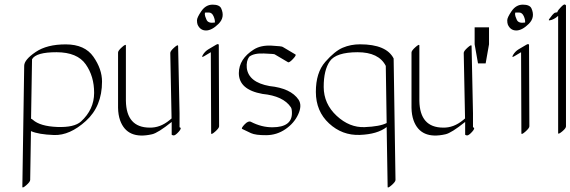

<svg xmlns="http://www.w3.org/2000/svg" viewBox="-20 -575 2555 860"><path d="M119.1 -43Q121.6 -43.5 127.4 -38.1Q160.2 -9.3 236.3 -6.3Q312.5 -3.4 342.8 -30.8Q401.4 -84.5 401.6 -158.7Q401.9 -232.9 364 -286.9Q326.2 -340.8 233.6 -341.1Q141.1 -341.3 123.5 -309.6ZM118.7 12.2 115.2 231Q115.2 239.3 97.7 254.6Q80.1 270 80.1 261.7L88.4 -280.8Q88.9 -307.6 139.6 -342Q190.4 -376.5 275.1 -376.2Q359.9 -376 398.4 -320.8Q437 -265.6 437 -209.5Q437 -98.6 364.7 -33.2Q292.5 32.2 222.2 29.8Q151.9 27.3 118.7 12.2Z M784.2 -67.4V-4.9Q796.4 -2.4 780.3 15.4Q764.2 33.2 756.6 31.5Q749 29.8 749 28.3V-28.8Q687.5 20.5 661.1 26.4Q549.8 51.8 518.1 -35.6Q509.3 -60.5 508.8 -92.3V-339.8Q508.8 -348.1 526.4 -363.8Q543.9 -379.4 543.9 -371.1V-123.5Q545.9 -3.9 649.9 -3.4Q697.3 -2 739.7 -37.1Q744.6 -41 748.5 -44.4Q745.6 -191.4 742.7 -337.9Q742.7 -346.2 760 -361.8Q777.3 -377.4 777.8 -369.1Z M970.7 -537.6Q988.8 -497.6 958.7 -468Q928.7 -438.5 902.8 -438.5Q877 -438.5 865.2 -464.4Q862.3 -471.7 862.3 -484.1Q862.3 -496.6 882.1 -525.4Q901.9 -554.2 932.4 -554.2Q962.9 -554.2 970.7 -537.6ZM942.4 -474.1Q943.8 -485.8 936.5 -502.4Q929.2 -519 915 -519Q900.9 -519 897.9 -518.6Q897.5 -515.1 897.5 -509.5Q897.5 -503.9 905 -486.6Q912.6 -469.2 942.4 -474.1ZM913.1 -354 947.8 -374.5Q959.5 -381.3 960 -373L961.4 -9.3Q961.4 -1 943.6 14.6Q925.8 30.3 925.8 22L924.3 -340.8H923.8L895 -323.7Q879.9 -314.5 888.9 -329.6Q897.9 -344.7 913.1 -354Z M1104 -29.3Q1152.3 -4.4 1201.2 -4.9Q1287.6 -5.4 1287.6 -68.4Q1287.6 -87.9 1282.7 -94.7Q1249 -145 1155.8 -154.3Q1049.8 -173.3 1049.8 -247.6Q1050.3 -311.5 1117.2 -353.5Q1148.4 -373 1195.8 -370.6Q1243.2 -368.2 1246.6 -364.7L1303.2 -331.1Q1308.6 -328.1 1292 -310.5Q1275.4 -293 1270 -296.4L1212.9 -330.1Q1212.4 -330.1 1210 -331.8Q1207.5 -333.5 1162.4 -335.4Q1117.2 -337.4 1096.2 -320.8Q1082.5 -302.2 1085.4 -270.5Q1093.3 -206.5 1187.5 -189.5Q1282.7 -179.7 1317.4 -128.4Q1334 -103 1315.9 -63.2Q1297.9 -23.4 1258.8 3.4Q1219.7 30.3 1172.4 30.5Q1125 30.8 1104.5 21.5Q1084 12.2 1064.5 2.4Q1059.6 -1 1075.9 -18.1Q1092.3 -35.2 1104 -29.3Z M1711.9 -23.9 1708 -279.8Q1676.8 -341.3 1581.1 -341.1Q1485.4 -340.8 1457.5 -301Q1429.7 -261.2 1429.9 -185.5Q1430.2 -109.9 1487.8 -56.4Q1545.4 -2.9 1613.3 -5.6Q1681.2 -8.3 1711.9 -23.9ZM1711.9 -5.9Q1670.4 26.4 1591.6 29.3Q1512.7 32.2 1453.9 -22.2Q1395 -76.7 1394.8 -163.1Q1394.5 -249.5 1437 -297.9Q1479.5 -346.2 1515.1 -361.3Q1550.8 -376.5 1592.3 -376.5Q1710.9 -376.5 1743.2 -313Q1743.2 -312.5 1743.2 -311.5L1751.5 231Q1751.5 239.3 1733.9 254.6Q1716.3 270 1716.3 262.2Z M2098.6 -67.4V-4.9Q2110.8 -2.4 2094.7 15.4Q2078.6 33.2 2071 31.5Q2063.5 29.8 2063.5 28.3V-28.8Q2002 20.5 1975.6 26.4Q1864.3 51.8 1832.5 -35.6Q1823.7 -60.5 1823.2 -92.3V-339.8Q1823.2 -348.1 1840.8 -363.8Q1858.4 -379.4 1858.4 -371.1V-123.5Q1860.4 -3.9 1964.4 -3.4Q2011.7 -2 2054.2 -37.1Q2059.1 -41 2063 -44.4Q2060.1 -191.4 2057.1 -337.9Q2057.1 -346.2 2074.5 -361.8Q2091.8 -377.4 2092.3 -369.1Z M2121.1 -291 2106 -376.5V-452.6H2170.4V-376.5L2155.3 -291Z M2360.4 -537.6Q2378.4 -497.6 2348.4 -468Q2318.4 -438.5 2292.5 -438.5Q2266.6 -438.5 2254.9 -464.4Q2252 -471.7 2252 -484.1Q2252 -496.6 2271.7 -525.4Q2291.5 -554.2 2322 -554.2Q2352.5 -554.2 2360.4 -537.6ZM2332 -474.1Q2333.5 -485.8 2326.2 -502.4Q2318.8 -519 2304.7 -519Q2290.5 -519 2287.6 -518.6Q2287.1 -515.1 2287.1 -509.5Q2287.1 -503.9 2294.7 -486.6Q2302.2 -469.2 2332 -474.1ZM2302.7 -354 2337.4 -374.5Q2349.1 -381.3 2349.6 -373L2351.1 -9.3Q2351.1 -1 2333.3 14.6Q2315.4 30.3 2315.4 22L2314 -340.8H2313.5L2284.7 -323.7Q2269.5 -314.5 2278.6 -329.6Q2287.6 -344.7 2302.7 -354Z M2515.1 -8.8Q2515.1 -0.5 2498.8 13.2Q2482.4 26.9 2480 22.5V-503.9Q2460.4 -486.3 2441.9 -483.9Q2435.5 -482.9 2440.4 -490.2Q2445.3 -497.6 2453.9 -507.8Q2462.4 -518.1 2468.3 -518.6Q2474.1 -519 2476.1 -520Q2477.1 -522 2478.5 -525.9Q2480 -529.8 2492.9 -543.5Q2505.9 -557.1 2510.5 -554.7Q2515.1 -552.2 2515.1 -550.8Z"/></svg>

Font: ML-NILA02
Style: Regular
Weight: 400
Version: Version ML-NILA02 1.0